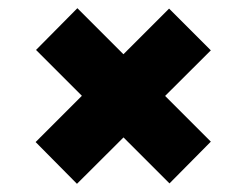

<svg xmlns="http://www.w3.org/2000/svg" viewBox="-20 -584 601 469"><path d="M169 -564 495 -238 394 -136 68 -462ZM393 -563 495 -461 168 -135 67 -237Z"/></svg>

Font: Pathway Extreme SemiCondensed Black
Style: Regular
Weight: 900
Width: 4
Version: Version 1.001;gftools[0.9.26]